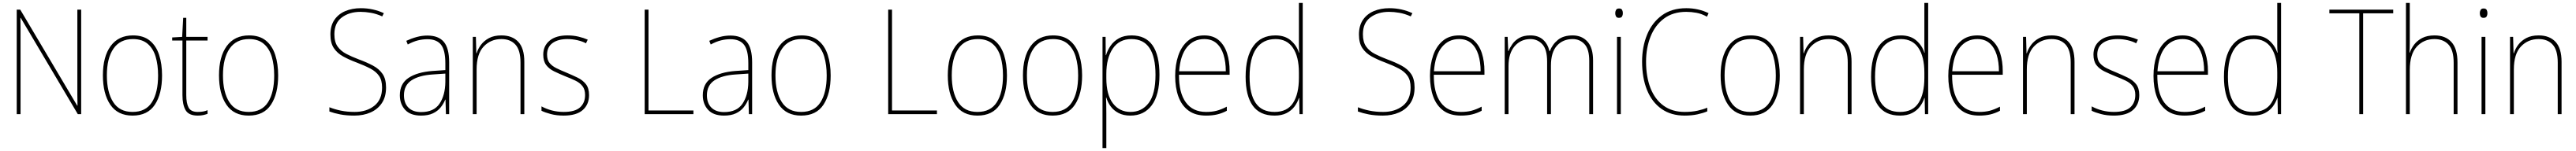

<svg xmlns="http://www.w3.org/2000/svg" viewBox="-20 -780 17550 1032"><path d="M533 0H510L121 -658H119Q120 -623 120 -591Q120 -559 120 -519V0H94V-714H118L506 -58H508Q507 -95 507 -132.5Q507 -170 507 -200V-714H533Z M1084 -264Q1084 -139 1035 -64.5Q986 10 883 10Q782 10 731.5 -64.5Q681 -139 681 -265Q681 -393 734 -465.5Q787 -538 886 -538Q957 -538 1000.5 -502.5Q1044 -467 1064 -405Q1084 -343 1084 -264ZM708 -265Q708 -150 751 -82.5Q794 -15 883 -15Q973 -15 1015 -81.5Q1057 -148 1057 -264Q1057 -336 1040.5 -392Q1024 -448 986 -480.5Q948 -513 886 -513Q798 -513 753 -447.5Q708 -382 708 -265Z M1327 -15Q1348 -15 1364.5 -18Q1381 -21 1394 -27V-2Q1380 3 1364.5 6.5Q1349 10 1327 10Q1266 10 1244.5 -27Q1223 -64 1223 -130V-503H1153V-524L1221 -528L1228 -658H1249V-528H1394V-503H1249V-130Q1249 -74 1265 -44.5Q1281 -15 1327 -15Z M1875 -264Q1875 -139 1826 -64.5Q1777 10 1674 10Q1573 10 1522.5 -64.5Q1472 -139 1472 -265Q1472 -393 1525 -465.5Q1578 -538 1677 -538Q1748 -538 1791.5 -502.5Q1835 -467 1855 -405Q1875 -343 1875 -264ZM1499 -265Q1499 -150 1542 -82.5Q1585 -15 1674 -15Q1764 -15 1806 -81.5Q1848 -148 1848 -264Q1848 -336 1831.5 -392Q1815 -448 1777 -480.5Q1739 -513 1677 -513Q1589 -513 1544 -447.5Q1499 -382 1499 -265Z M2610 -182Q2610 -118 2581.5 -75.5Q2553 -33 2504.5 -11.5Q2456 10 2394 10Q2340 10 2298.5 2Q2257 -6 2224 -18V-47Q2259 -33 2302 -24Q2345 -15 2396 -15Q2477 -15 2530 -57Q2583 -99 2583 -182Q2583 -231 2562.5 -261Q2542 -291 2503 -311.5Q2464 -332 2409 -353Q2358 -372 2318 -394Q2278 -416 2254.5 -451Q2231 -486 2231 -544Q2231 -604 2258 -644Q2285 -684 2332 -704Q2379 -724 2438 -724Q2522 -724 2595 -690L2584 -668Q2544 -686 2506.5 -692.5Q2469 -699 2436 -699Q2360 -699 2309 -661Q2258 -623 2258 -546Q2258 -493 2280 -462Q2302 -431 2339.5 -411.5Q2377 -392 2422 -375Q2479 -354 2521 -331.5Q2563 -309 2586.5 -274.5Q2610 -240 2610 -182Z M2892 -537Q2967 -537 3003.5 -494Q3040 -451 3040 -353V0H3018L3015 -99H3013Q3002 -71 2982 -46Q2962 -21 2929.5 -5.5Q2897 10 2849 10Q2776 10 2740 -29.5Q2704 -69 2704 -129Q2704 -208 2763 -247.5Q2822 -287 2926 -295L3014 -301V-347Q3014 -437 2984.5 -474.5Q2955 -512 2892 -512Q2860 -512 2827.5 -504Q2795 -496 2758 -476L2748 -501Q2782 -517 2818.5 -527Q2855 -537 2892 -537ZM2927 -271Q2835 -265 2783.5 -231Q2732 -197 2732 -129Q2732 -75 2762.5 -44.5Q2793 -14 2849 -14Q2936 -14 2974.5 -71.5Q3013 -129 3014 -220V-277Z M3396 -538Q3470 -538 3511 -494Q3552 -450 3552 -357V0H3526V-352Q3526 -437 3491.5 -475Q3457 -513 3396 -513Q3323 -513 3275 -462Q3227 -411 3227 -305V0H3201V-528H3222L3225 -416H3227Q3236 -446 3257 -474Q3278 -502 3312 -520Q3346 -538 3396 -538Z M3993 -130Q3993 -66 3950 -28Q3907 10 3820 10Q3772 10 3732.5 -0.5Q3693 -11 3669 -23V-53Q3702 -35 3740.5 -25Q3779 -15 3820 -15Q3897 -15 3931.5 -46Q3966 -77 3966 -131Q3966 -168 3948.5 -191Q3931 -214 3900 -229Q3869 -244 3830 -259Q3789 -276 3755 -292.5Q3721 -309 3701 -335.5Q3681 -362 3681 -407Q3681 -466 3724 -502Q3767 -538 3846 -538Q3886 -538 3921.5 -529.5Q3957 -521 3984 -509L3972 -484Q3949 -497 3914.5 -505Q3880 -513 3846 -513Q3782 -513 3744.5 -486Q3707 -459 3707 -407Q3707 -370 3724.5 -349Q3742 -328 3771.5 -313.5Q3801 -299 3838 -284Q3878 -267 3913.5 -250Q3949 -233 3971 -205.5Q3993 -178 3993 -130Z M4372 0V-714H4398V-25H4704V0Z M4956 -537Q5031 -537 5067.5 -494Q5104 -451 5104 -353V0H5082L5079 -99H5077Q5066 -71 5046 -46Q5026 -21 4993.5 -5.5Q4961 10 4913 10Q4840 10 4804 -29.5Q4768 -69 4768 -129Q4768 -208 4827 -247.5Q4886 -287 4990 -295L5078 -301V-347Q5078 -437 5048.5 -474.5Q5019 -512 4956 -512Q4924 -512 4891.5 -504Q4859 -496 4822 -476L4812 -501Q4846 -517 4882.5 -527Q4919 -537 4956 -537ZM4991 -271Q4899 -265 4847.5 -231Q4796 -197 4796 -129Q4796 -75 4826.5 -44.5Q4857 -14 4913 -14Q5000 -14 5038.5 -71.5Q5077 -129 5078 -220V-277Z M5639 -264Q5639 -139 5590 -64.5Q5541 10 5438 10Q5337 10 5286.5 -64.5Q5236 -139 5236 -265Q5236 -393 5289 -465.5Q5342 -538 5441 -538Q5512 -538 5555.5 -502.5Q5599 -467 5619 -405Q5639 -343 5639 -264ZM5263 -265Q5263 -150 5306 -82.5Q5349 -15 5438 -15Q5528 -15 5570 -81.5Q5612 -148 5612 -264Q5612 -336 5595.5 -392Q5579 -448 5541 -480.5Q5503 -513 5441 -513Q5353 -513 5308 -447.5Q5263 -382 5263 -265Z M6031 0V-714H6057V-25H6363V0Z M6840 -264Q6840 -139 6791 -64.5Q6742 10 6639 10Q6538 10 6487.5 -64.5Q6437 -139 6437 -265Q6437 -393 6490 -465.5Q6543 -538 6642 -538Q6713 -538 6756.5 -502.5Q6800 -467 6820 -405Q6840 -343 6840 -264ZM6464 -265Q6464 -150 6507 -82.5Q6550 -15 6639 -15Q6729 -15 6771 -81.5Q6813 -148 6813 -264Q6813 -336 6796.5 -392Q6780 -448 6742 -480.5Q6704 -513 6642 -513Q6554 -513 6509 -447.5Q6464 -382 6464 -265Z M7352 -264Q7352 -139 7303 -64.5Q7254 10 7151 10Q7050 10 6999.5 -64.5Q6949 -139 6949 -265Q6949 -393 7002 -465.5Q7055 -538 7154 -538Q7225 -538 7268.5 -502.5Q7312 -467 7332 -405Q7352 -343 7352 -264ZM6976 -265Q6976 -150 7019 -82.5Q7062 -15 7151 -15Q7241 -15 7283 -81.5Q7325 -148 7325 -264Q7325 -336 7308.5 -392Q7292 -448 7254 -480.5Q7216 -513 7154 -513Q7066 -513 7021 -447.5Q6976 -382 6976 -265Z M7689 -538Q7879 -538 7879 -269Q7879 -131 7826.5 -60.5Q7774 10 7681 10Q7634 10 7600.5 -7.5Q7567 -25 7546.5 -53Q7526 -81 7517 -113H7515Q7516 -88 7516.5 -60.5Q7517 -33 7517 -4V232H7491V-528H7512L7513 -403H7515Q7525 -437 7546.5 -468Q7568 -499 7603 -518.5Q7638 -538 7689 -538ZM7688 -513Q7605 -513 7561 -448Q7517 -383 7517 -275V-246Q7517 -132 7562 -73.5Q7607 -15 7682 -15Q7759 -15 7805.5 -76Q7852 -137 7852 -269Q7852 -513 7688 -513Z M8184 -538Q8246 -538 8284 -504.5Q8322 -471 8339.5 -416Q8357 -361 8357 -295V-269H8012Q8011 -146 8058.5 -80.5Q8106 -15 8197 -15Q8237 -15 8268 -23Q8299 -31 8338 -51V-23Q8306 -6 8272.5 2Q8239 10 8197 10Q8123 10 8076.5 -24.5Q8030 -59 8008 -120Q7986 -181 7986 -261Q7986 -338 8007.5 -401Q8029 -464 8073 -501Q8117 -538 8184 -538ZM8184 -513Q8112 -513 8066.5 -457.5Q8021 -402 8013 -293H8331Q8331 -356 8315.5 -406Q8300 -456 8267.5 -484.5Q8235 -513 8184 -513Z M8663 10Q8563 10 8514.5 -58Q8466 -126 8466 -255Q8466 -392 8518.5 -465Q8571 -538 8669 -538Q8735 -538 8775 -502.5Q8815 -467 8829 -420H8831Q8829 -448 8829 -474Q8829 -500 8829 -526V-760H8855V0H8833L8831 -110H8829Q8819 -79 8798.5 -51.5Q8778 -24 8744.5 -7Q8711 10 8663 10ZM8663 -15Q8750 -15 8789.5 -77Q8829 -139 8829 -248V-284Q8829 -392 8788.5 -452.5Q8748 -513 8670 -513Q8584 -513 8538.5 -448Q8493 -383 8493 -255Q8493 -137 8534.5 -76Q8576 -15 8663 -15Z M9617 -182Q9617 -118 9588.5 -75.5Q9560 -33 9511.5 -11.5Q9463 10 9401 10Q9347 10 9305.5 2Q9264 -6 9231 -18V-47Q9266 -33 9309 -24Q9352 -15 9403 -15Q9484 -15 9537 -57Q9590 -99 9590 -182Q9590 -231 9569.5 -261Q9549 -291 9510 -311.5Q9471 -332 9416 -353Q9365 -372 9325 -394Q9285 -416 9261.5 -451Q9238 -486 9238 -544Q9238 -604 9265 -644Q9292 -684 9339 -704Q9386 -724 9445 -724Q9529 -724 9602 -690L9591 -668Q9551 -686 9513.5 -692.5Q9476 -699 9443 -699Q9367 -699 9316 -661Q9265 -623 9265 -546Q9265 -493 9287 -462Q9309 -431 9346.5 -411.5Q9384 -392 9429 -375Q9486 -354 9528 -331.5Q9570 -309 9593.5 -274.5Q9617 -240 9617 -182Z M9920 -538Q9982 -538 10020 -504.5Q10058 -471 10075.5 -416Q10093 -361 10093 -295V-269H9748Q9747 -146 9794.5 -80.5Q9842 -15 9933 -15Q9973 -15 10004 -23Q10035 -31 10074 -51V-23Q10042 -6 10008.5 2Q9975 10 9933 10Q9859 10 9812.5 -24.5Q9766 -59 9744 -120Q9722 -181 9722 -261Q9722 -338 9743.5 -401Q9765 -464 9809 -501Q9853 -538 9920 -538ZM9920 -513Q9848 -513 9802.5 -457.5Q9757 -402 9749 -293H10067Q10067 -356 10051.5 -406Q10036 -456 10003.5 -484.5Q9971 -513 9920 -513Z M10694 -538Q10756 -538 10794.5 -496Q10833 -454 10833 -366V0H10807V-364Q10807 -444 10774.5 -478.5Q10742 -513 10694 -513Q10628 -513 10587 -468Q10546 -423 10546 -331V0H10520V-358Q10520 -443 10487 -478Q10454 -513 10406 -513Q10341 -513 10299 -464.5Q10257 -416 10257 -329V0H10231V-528H10251L10255 -431H10257Q10266 -454 10283.5 -479Q10301 -504 10330.5 -521Q10360 -538 10406 -538Q10460 -538 10492.5 -508.5Q10525 -479 10536 -430H10538Q10556 -477 10593.5 -507.5Q10631 -538 10694 -538Z M11010 -722Q11026 -722 11031 -712Q11036 -702 11036 -690Q11036 -677 11030.5 -667.5Q11025 -658 11009 -658Q10995 -658 10989.5 -667.5Q10984 -677 10984 -690Q10984 -702 10989.5 -712Q10995 -722 11010 -722ZM11022 -528V0H10996V-528Z M11468 -699Q11377 -699 11316 -653Q11255 -607 11224.5 -529.5Q11194 -452 11194 -359Q11194 -256 11224 -178.5Q11254 -101 11313 -58Q11372 -15 11457 -15Q11506 -15 11544.5 -23.5Q11583 -32 11611 -44V-19Q11583 -7 11544 1.5Q11505 10 11457 10Q11364 10 11299 -36Q11234 -82 11200.5 -165Q11167 -248 11167 -359Q11167 -460 11201 -543Q11235 -626 11302 -675Q11369 -724 11468 -724Q11550 -724 11620 -690L11609 -666Q11573 -686 11537.5 -692.5Q11502 -699 11468 -699Z M12105 -264Q12105 -139 12056 -64.5Q12007 10 11904 10Q11803 10 11752.5 -64.5Q11702 -139 11702 -265Q11702 -393 11755 -465.5Q11808 -538 11907 -538Q11978 -538 12021.5 -502.5Q12065 -467 12085 -405Q12105 -343 12105 -264ZM11729 -265Q11729 -150 11772 -82.5Q11815 -15 11904 -15Q11994 -15 12036 -81.5Q12078 -148 12078 -264Q12078 -336 12061.5 -392Q12045 -448 12007 -480.5Q11969 -513 11907 -513Q11819 -513 11774 -447.5Q11729 -382 11729 -265Z M12438 -538Q12512 -538 12553 -494Q12594 -450 12594 -357V0H12568V-352Q12568 -437 12533.5 -475Q12499 -513 12438 -513Q12365 -513 12317 -462Q12269 -411 12269 -305V0H12243V-528H12264L12267 -416H12269Q12278 -446 12299 -474Q12320 -502 12354 -520Q12388 -538 12438 -538Z M12924 10Q12824 10 12775.5 -58Q12727 -126 12727 -255Q12727 -392 12779.5 -465Q12832 -538 12930 -538Q12996 -538 13036 -502.5Q13076 -467 13090 -420H13092Q13090 -448 13090 -474Q13090 -500 13090 -526V-760H13116V0H13094L13092 -110H13090Q13080 -79 13059.5 -51.5Q13039 -24 13005.5 -7Q12972 10 12924 10ZM12924 -15Q13011 -15 13050.5 -77Q13090 -139 13090 -248V-284Q13090 -392 13049.5 -452.5Q13009 -513 12931 -513Q12845 -513 12799.5 -448Q12754 -383 12754 -255Q12754 -137 12795.5 -76Q12837 -15 12924 -15Z M13451 -538Q13513 -538 13551 -504.5Q13589 -471 13606.5 -416Q13624 -361 13624 -295V-269H13279Q13278 -146 13325.5 -80.5Q13373 -15 13464 -15Q13504 -15 13535 -23Q13566 -31 13605 -51V-23Q13573 -6 13539.5 2Q13506 10 13464 10Q13390 10 13343.5 -24.5Q13297 -59 13275 -120Q13253 -181 13253 -261Q13253 -338 13274.5 -401Q13296 -464 13340 -501Q13384 -538 13451 -538ZM13451 -513Q13379 -513 13333.5 -457.5Q13288 -402 13280 -293H13598Q13598 -356 13582.5 -406Q13567 -456 13534.5 -484.5Q13502 -513 13451 -513Z M13957 -538Q14031 -538 14072 -494Q14113 -450 14113 -357V0H14087V-352Q14087 -437 14052.5 -475Q14018 -513 13957 -513Q13884 -513 13836 -462Q13788 -411 13788 -305V0H13762V-528H13783L13786 -416H13788Q13797 -446 13818 -474Q13839 -502 13873 -520Q13907 -538 13957 -538Z M14554 -130Q14554 -66 14511 -28Q14468 10 14381 10Q14333 10 14293.5 -0.5Q14254 -11 14230 -23V-53Q14263 -35 14301.5 -25Q14340 -15 14381 -15Q14458 -15 14492.5 -46Q14527 -77 14527 -131Q14527 -168 14509.5 -191Q14492 -214 14461 -229Q14430 -244 14391 -259Q14350 -276 14316 -292.5Q14282 -309 14262 -335.5Q14242 -362 14242 -407Q14242 -466 14285 -502Q14328 -538 14407 -538Q14447 -538 14482.5 -529.5Q14518 -521 14545 -509L14533 -484Q14510 -497 14475.5 -505Q14441 -513 14407 -513Q14343 -513 14305.5 -486Q14268 -459 14268 -407Q14268 -370 14285.5 -349Q14303 -328 14332.5 -313.5Q14362 -299 14399 -284Q14439 -267 14474.5 -250Q14510 -233 14532 -205.5Q14554 -178 14554 -130Z M14849 -538Q14911 -538 14949 -504.5Q14987 -471 15004.5 -416Q15022 -361 15022 -295V-269H14677Q14676 -146 14723.5 -80.5Q14771 -15 14862 -15Q14902 -15 14933 -23Q14964 -31 15003 -51V-23Q14971 -6 14937.5 2Q14904 10 14862 10Q14788 10 14741.5 -24.5Q14695 -59 14673 -120Q14651 -181 14651 -261Q14651 -338 14672.5 -401Q14694 -464 14738 -501Q14782 -538 14849 -538ZM14849 -513Q14777 -513 14731.5 -457.5Q14686 -402 14678 -293H14996Q14996 -356 14980.5 -406Q14965 -456 14932.5 -484.5Q14900 -513 14849 -513Z M15328 10Q15228 10 15179.5 -58Q15131 -126 15131 -255Q15131 -392 15183.5 -465Q15236 -538 15334 -538Q15400 -538 15440 -502.5Q15480 -467 15494 -420H15496Q15494 -448 15494 -474Q15494 -500 15494 -526V-760H15520V0H15498L15496 -110H15494Q15484 -79 15463.5 -51.5Q15443 -24 15409.5 -7Q15376 10 15328 10ZM15328 -15Q15415 -15 15454.5 -77Q15494 -139 15494 -248V-284Q15494 -392 15453.5 -452.5Q15413 -513 15335 -513Q15249 -513 15203.5 -448Q15158 -383 15158 -255Q15158 -137 15199.5 -76Q15241 -15 15328 -15Z M16079 0H16053V-689H15849V-714H16284V-689H16079Z M16397 -495Q16397 -472 16396.5 -455.5Q16396 -439 16395 -420H16397Q16407 -449 16427.5 -476Q16448 -503 16482 -520.5Q16516 -538 16566 -538Q16640 -538 16681 -492.5Q16722 -447 16722 -353V0H16696V-351Q16696 -437 16661 -475Q16626 -513 16565 -513Q16493 -513 16445 -461.5Q16397 -410 16397 -301V0H16371V-760H16397Z M16900 -722Q16916 -722 16921 -712Q16926 -702 16926 -690Q16926 -677 16920.5 -667.5Q16915 -658 16899 -658Q16885 -658 16879.5 -667.5Q16874 -677 16874 -690Q16874 -702 16879.5 -712Q16885 -722 16900 -722ZM16912 -528V0H16886V-528Z M17275 -538Q17349 -538 17390 -494Q17431 -450 17431 -357V0H17405V-352Q17405 -437 17370.5 -475Q17336 -513 17275 -513Q17202 -513 17154 -462Q17106 -411 17106 -305V0H17080V-528H17101L17104 -416H17106Q17115 -446 17136 -474Q17157 -502 17191 -520Q17225 -538 17275 -538Z"/></svg>

Font: Noto Sans Lao Looped SemiCondensed Thin
Style: Regular
Weight: 100
Width: 4
Designer: Mark Frömberg, Ben Mitchell
Foundry: The Fontpad Ltd
Version: Version 1.002; ttfautohint (v1.8.4.7-5d5b)